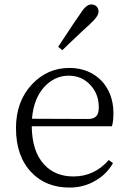

<svg xmlns="http://www.w3.org/2000/svg" viewBox="-20 -831 583 865"><path d="M293 14C336 14 374 4 408 -16C442 -35 469 -61 489 -96L470 -110C427 -61 374 -36 311 -36C256 -36 211 -54 178 -91C142 -130 124 -187 123 -262H484C489 -276 491 -296 491 -322C491 -442 410 -525 293 -525C226 -525 170 -500 124 -451C76 -400 52 -334 52 -254C52 -169 75 -103 122 -54C165 -9 222 14 293 14ZM124 -296C129 -356 147 -404 180 -440C211 -473 247 -490 289 -490C329 -490 362 -476 388 -447C413 -420 425 -387 425 -348C425 -330 422 -317 415 -309C408 -300 395 -295 378 -295ZM261 -605C268 -612 278 -621 291 -634C336 -677 368 -707 389 -726C412 -747 424 -765 424 -778C424 -799 410 -811 391 -811C376 -811 360 -798 343 -771C327 -748 303 -713 271 -664C258 -645 249 -630 242 -620Z"/></svg>

Font: AllPunType Light
Style: Regular
Weight: 300
Version: 1.0